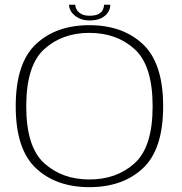

<svg xmlns="http://www.w3.org/2000/svg" viewBox="-20 -787 771 812"><path d="M358 4.5Q499 4.5 584.5 -75.5Q670 -155.5 670 -337.5Q670 -519.5 584.5 -600Q499 -680.5 358 -680.5Q217 -680.5 131.8 -600.2Q46.5 -520 46.5 -337.5Q46.5 -155.5 132 -75.5Q217.5 4.5 358 4.5ZM358 -28Q243 -28 167 -96.8Q91 -165.5 91 -337.5Q91 -510 167 -579Q243 -648 358 -648Q473.5 -648 549.5 -579Q625.5 -510 625.5 -337.5Q625.5 -165.5 549.5 -96.8Q473.5 -28 358 -28ZM359 -700.5Q388.5 -700.5 408 -710.2Q427.5 -720 437 -735Q446.5 -750 446.5 -767H420Q420 -756 414.8 -745.2Q409.5 -734.5 396.2 -727.5Q383 -720.5 359 -720.5Q337.5 -720.5 324.2 -727.8Q311 -735 304.8 -745.5Q298.5 -756 298.5 -767H272Q272 -750 283 -735Q294 -720 313.2 -710.2Q332.5 -700.5 359 -700.5Z"/></svg>

Font: Anybody SemiExpanded ExtraLight
Style: Regular
Weight: 250
Width: 6
Version: Version 1.113;gftools[0.9.25]